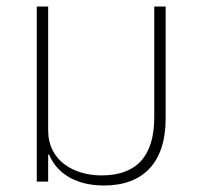

<svg xmlns="http://www.w3.org/2000/svg" viewBox="-20 -558 613 590"><path d="M300 12C421 12 489 -60 489 -193V-538H454V-198C454 -74 396 -19 292 -19C207 -19 128 -64 128 -157V-538H93V0H128V-83H131C151 -34 202 12 300 12Z"/></svg>

Font: IBM Plex Thai ExtraLight
Style: Regular
Weight: 200
Designer: Mike Abbink, Paul van der Laan, Pieter van Rosmalen, Ben Mitchell, Mark Frömberg
Foundry: Bold Monday
Version: Version 1.0